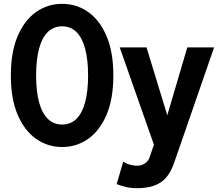

<svg xmlns="http://www.w3.org/2000/svg" viewBox="-20 -755 1163 1002"><path d="M886.5 100.8 921.6 0 1097.4 -507.8H957.5L853 -153.3L744.6 -507.8H604.7L783.2 0L762.5 61Q755.9 83.7 737.7 96.8Q719.5 109.9 694.3 109.9Q675.5 109.9 654.8 103.5Q634 97.2 623.3 87.9L588.9 205.8Q607.4 213.4 634.6 220.2Q661.9 227.1 694.3 227.1Q747.8 227.1 784.9 213.6Q822 200.2 846.6 172.2Q871.1 144.3 886.5 100.8ZM168.5 -361.3Q168.5 -444.3 184 -501.6Q199.5 -558.8 229.9 -588.3Q260.3 -617.7 304.2 -617.7Q348.4 -617.7 378.5 -588.3Q408.7 -558.8 424.2 -501.6Q439.7 -444.3 439.7 -361.3Q439.7 -278.3 424.2 -221.1Q408.7 -163.8 378.5 -134.4Q348.4 -105 304.2 -105Q260.3 -105 229.9 -134.4Q199.5 -163.8 184 -221.1Q168.5 -278.3 168.5 -361.3ZM36.6 -361.3Q36.6 -239.3 72.1 -156.1Q107.7 -73 168.2 -30.4Q228.8 12.2 304.2 12.2Q379.9 12.2 440.3 -30.4Q500.7 -73 536.1 -156.1Q571.5 -239.3 571.5 -361.3Q571.5 -483.4 536.1 -566.5Q500.7 -649.7 440.3 -692.3Q379.9 -734.9 304.2 -734.9Q228.8 -734.9 168.2 -692.3Q107.7 -649.7 72.1 -566.5Q36.6 -483.4 36.6 -361.3Z"/></svg>

Font: Giphurs
Style: Regular
Weight: 400
Version: Version 2.010